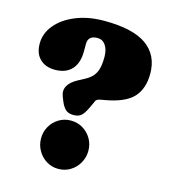

<svg xmlns="http://www.w3.org/2000/svg" viewBox="-112 -828 830 933"><g transform="rotate(15 303.5 -361.5)"><path d="M198 -328.5Q174.5 -386.5 249.5 -426L281.5 -443Q316 -461.5 329.8 -489.2Q343.5 -517 343.5 -567Q343.5 -605.5 328.2 -627.2Q313 -649 288 -649Q240 -649 240 -606.5V-569.5Q240 -510 210.5 -478Q181 -446 126 -446Q79 -446 50.8 -473.2Q22.5 -500.5 22.5 -550.5Q22.5 -602 57.8 -644.5Q93 -687 155.2 -712.5Q217.5 -738 297.5 -738Q443 -738 511.2 -689Q579.5 -640 579.5 -547Q579.5 -471.5 539 -427.8Q498.5 -384 398 -366.5L378 -363Q359 -359.5 355 -349.8Q351 -340 346 -330L338 -313Q323.5 -282.5 310 -269.8Q296.5 -257 270 -257Q244.5 -257 230.5 -270Q216.5 -283 206.5 -307.5ZM266.5 15Q233.5 15 206.5 -1.8Q179.5 -18.5 163.8 -46.5Q148 -74.5 148 -107Q148 -140.5 163.8 -167.8Q179.5 -195 206.5 -211.5Q233.5 -228 266.5 -228Q300.5 -228 327.5 -211.5Q354.5 -195 370.2 -167.8Q386 -140.5 386 -107Q386 -74.5 370.2 -46.5Q354.5 -18.5 327.5 -1.8Q300.5 15 266.5 15Z"/></g></svg>

Font: Fraunces 9pt SuperSoft Black
Style: Regular
Weight: 900
Version: Version 1.000;[b76b70a41]